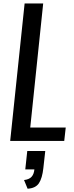

<svg xmlns="http://www.w3.org/2000/svg" viewBox="-20 -830 436 1131"><path d="M142.6 281.7 121.6 230.5Q151.4 227.1 165.5 211.9Q179.7 196.8 182.6 168H128.9L140.6 59.6H246.6L235.4 160.2Q229 219.2 209.5 249Q189.9 278.8 142.6 281.7ZM40 0 125 -809.6H234.4L158.2 -78.6H367.2L358.4 0Z"/></svg>

Font: Oswald
Style: Regular
Weight: 400
Designer: Vernon Adams
Foundry: Vernon Adams
Version: 3.0; ttfautohint (v0.94.23-7a4d-dirty) -l 8 -r 50 -G 200 -x 